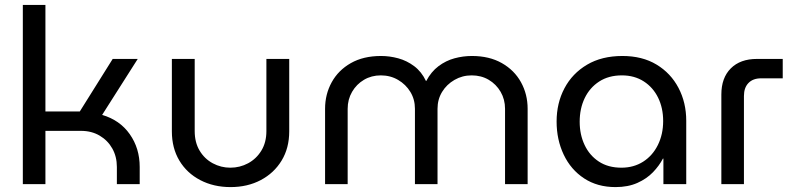

<svg xmlns="http://www.w3.org/2000/svg" viewBox="-20 -750 3220 782"><path d="M73 0V-730H165V-296H305L439 -510H541L396 -282Q468 -261 508.5 -203.5Q549 -146 549 -70V0H456V-70Q456 -112 437.5 -145Q419 -178 386 -197.5Q353 -217 310 -217H165V0Z M919 12Q850 12 795.5 -16.5Q741 -45 710.5 -96Q680 -147 680 -215V-510H773V-216Q773 -170 793 -136.5Q813 -103 846.5 -85Q880 -67 918 -67Q957 -67 990.5 -85Q1024 -103 1044.5 -136.5Q1065 -170 1065 -216V-510H1158V-215Q1158 -147 1127 -96Q1096 -45 1042 -16.5Q988 12 919 12Z M1304 0V-307Q1304 -366 1331 -415Q1358 -464 1409 -493Q1460 -522 1532 -522Q1567 -522 1602 -512.5Q1637 -503 1667 -480.5Q1697 -458 1715 -420H1716Q1736 -458 1766 -480.5Q1796 -503 1831 -512.5Q1866 -522 1902 -522Q1973 -522 2024 -493Q2075 -464 2102 -415Q2129 -366 2129 -307V0H2037V-307Q2037 -345 2019 -376Q2001 -407 1970.5 -425Q1940 -443 1901 -443Q1863 -443 1831 -424.5Q1799 -406 1780.5 -375.5Q1762 -345 1762 -307V0H1670V-307Q1670 -345 1651.5 -375.5Q1633 -406 1601.5 -424.5Q1570 -443 1531 -443Q1493 -443 1462.5 -425Q1432 -407 1414 -376Q1396 -345 1396 -307V0Z M2487 12Q2413 12 2359 -23.5Q2305 -59 2276 -120Q2247 -181 2247 -255Q2247 -330 2279 -390.5Q2311 -451 2371 -486.5Q2431 -522 2515 -522Q2596 -522 2654 -487Q2712 -452 2743.5 -392Q2775 -332 2775 -258V0H2682V-104H2680Q2665 -75 2639.5 -48.5Q2614 -22 2576 -5Q2538 12 2487 12ZM2511 -67Q2561 -67 2599.5 -91.5Q2638 -116 2659.5 -159.5Q2681 -203 2681 -257Q2681 -310 2660.5 -352Q2640 -394 2602 -418.5Q2564 -443 2513 -443Q2459 -443 2420.5 -418Q2382 -393 2361.5 -350.5Q2341 -308 2341 -254Q2341 -202 2361 -159.5Q2381 -117 2419 -92Q2457 -67 2511 -67Z M2918 0V-365Q2918 -433 2956.5 -471.5Q2995 -510 3063 -510H3168V-431H3080Q3047 -431 3028.5 -412Q3010 -393 3010 -359V0Z"/></svg>

Font: MuseoModerno Thin
Style: Regular
Weight: 400
Version: Version 1.003